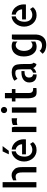

<svg xmlns="http://www.w3.org/2000/svg" viewBox="1606 -2444 1059 4312"><g transform="rotate(-90 2136.0 -287.5)"><path d="M84 -758.8H202.1V0H84ZM494.1 -490.2Q510.7 -473.6 520 -451.7Q529.3 -429.7 533.7 -405.8Q538.1 -381.8 539.1 -357.4Q540 -333 540 -309.6V-19.5V0H420.9V-299.8Q420.9 -333 418 -363.3Q415 -393.6 404.3 -417Q393.6 -440.4 375 -453.6Q356.4 -466.8 323.2 -466.8Q309.6 -466.8 286.6 -462.4Q263.7 -458 242.2 -448.2V-523.4Q268.6 -537.1 299.3 -546.9Q330.1 -556.6 359.4 -556.6Q403.3 -556.6 433.6 -538.6Q463.9 -520.5 494.1 -490.2Z M934.6 -555.7Q987.3 -550.8 1029.8 -527.3Q1072.3 -503.9 1102.5 -466.8Q1132.8 -429.7 1148.9 -381.8Q1165 -334 1165 -282.2Q1165 -258.8 1162.1 -235.4H827.1V-321.3H1052.7Q1052.7 -346.7 1044.4 -370.1Q1036.1 -393.6 1020 -413.6Q1003.9 -433.6 982.4 -447.3Q960.9 -460.9 934.6 -463.9ZM930.7 -91.8Q941.4 -91.8 957.5 -94.2Q973.6 -96.7 991.7 -103Q1009.8 -109.4 1027.8 -119.1Q1045.9 -128.9 1059.6 -142.6L1102.5 -77.1Q1070.3 -37.1 1027.3 -16.6Q984.4 3.9 918 3.9Q864.3 3.9 817.4 -18.1Q770.5 -40 737.3 -78.1Q704.1 -116.2 684.6 -167Q665 -217.8 665 -276.4Q665 -332 683.1 -381.8Q701.2 -431.6 732.4 -469.2Q763.7 -506.8 805.2 -530.3Q846.7 -553.7 894.5 -556.6V-462.9Q858.4 -456.1 835 -433.6Q811.5 -411.1 798.3 -382.3Q785.2 -353.5 779.8 -323.2Q774.4 -293 774.4 -271.5Q774.4 -233.4 783.7 -200.7Q793 -168 812.5 -144Q832 -120.1 860.8 -106Q889.6 -91.8 930.7 -91.8ZM1011.7 -758.8 905.3 -620.1H827.1L892.6 -758.8Z M1432.6 -550.8 1445.3 -494.1V-195.3V-193.4V0H1327.1V-550.8ZM1485.4 -526.4Q1509.8 -540 1543.9 -547.4Q1578.1 -554.7 1636.7 -554.7V-431.6Q1609.4 -439.5 1570.3 -440.4Q1548.8 -440.4 1526.9 -437Q1504.9 -433.6 1485.4 -426.8Z M1880.9 0H1761.7V-550.8H1880.9ZM1891.6 -726.6Q1891.6 -697.3 1871.1 -677.2Q1850.6 -657.2 1821.3 -657.2Q1792 -657.2 1772 -677.7Q1752 -698.2 1752 -726.6Q1752 -755.9 1772.5 -776.4Q1793 -796.9 1821.3 -796.9Q1850.6 -796.9 1871.1 -776.4Q1891.6 -755.9 1891.6 -726.6Z M2204.1 -167Q2204.1 -133.8 2212.9 -115.2Q2221.7 -96.7 2237.8 -86.9Q2253.9 -77.1 2273.9 -74.7Q2293.9 -72.3 2316.4 -72.3V0Q2303.7 2 2291 2.9Q2280.3 3.9 2265.1 4.4Q2250 4.9 2235.4 4.9Q2220.7 4.9 2205.6 3.9Q2190.4 2.9 2179.7 1Q2146.5 -4.9 2127.9 -27.8Q2109.4 -50.8 2100.1 -78.6Q2090.8 -106.4 2088.4 -132.8Q2085.9 -159.2 2085.9 -173.8V-470.7H2013.7V-550.8H2085.9V-707H2204.1V-550.8H2292V-470.7H2204.1Z M2550.8 -166Q2550.8 -122.1 2568.8 -100.6Q2586.9 -79.1 2621.1 -75.2V3.9Q2617.2 4.9 2608.4 4.9Q2575.2 4.9 2544.4 -3.9Q2513.7 -12.7 2490.2 -32.2Q2466.8 -51.8 2453.6 -84Q2440.4 -116.2 2440.4 -163.1Q2440.4 -208 2459.5 -240.7Q2478.5 -273.4 2508.3 -294.4Q2538.1 -315.4 2576.2 -325.7Q2614.3 -335.9 2653.3 -335.9H2696.3V-266.6H2674.8Q2655.3 -266.6 2633.8 -262.7Q2612.3 -258.8 2593.8 -248Q2575.2 -237.3 2563 -217.3Q2550.8 -197.3 2550.8 -166ZM2854.5 -163.1Q2854.5 -155.3 2855.5 -140.1Q2856.4 -125 2859.4 -109.4Q2862.3 -93.8 2868.7 -81.1Q2875 -68.4 2885.7 -64.5L2854.5 1Q2841.8 1 2827.6 -4.9Q2813.5 -10.7 2800.3 -21.5Q2787.1 -32.2 2777.8 -45.4Q2768.6 -58.6 2763.7 -74.2Q2753.9 -49.8 2725.1 -30.8Q2696.3 -11.7 2661.1 -2.9V-77.1Q2684.6 -82 2703.6 -96.2Q2722.7 -110.4 2736.3 -129.9V-335.9Q2736.3 -383.8 2731.4 -412.1Q2726.6 -440.4 2714.8 -453.6Q2703.1 -466.8 2686 -470.2Q2668.9 -473.6 2645.5 -473.6Q2624 -473.6 2605 -468.3Q2585.9 -462.9 2569.8 -455.6Q2553.7 -448.2 2541.5 -439.5Q2529.3 -430.7 2523.4 -425.8L2479.5 -493.2Q2489.3 -503.9 2508.8 -515.1Q2528.3 -526.4 2553.7 -535.2Q2579.1 -543.9 2608.9 -549.3Q2638.7 -554.7 2670.9 -554.7Q2700.2 -554.7 2728 -548.8Q2755.9 -543 2778.8 -529.3Q2801.8 -515.6 2818.8 -492.7Q2835.9 -469.7 2842.8 -435.5Q2849.6 -401.4 2852.1 -366.7Q2854.5 -332 2854.5 -297.9V-170.9Z M3241.2 4.9Q3186.5 4.9 3145.5 -19Q3104.5 -43 3077.1 -83Q3049.8 -123 3037.1 -174.8Q3024.4 -226.6 3024.4 -283.2Q3024.4 -359.4 3045.4 -411.1Q3066.4 -462.9 3099.1 -495.6Q3131.8 -528.3 3172.4 -542Q3212.9 -555.7 3252 -555.7Q3282.2 -555.7 3309.6 -548.8Q3336.9 -542 3359.4 -529.3V-425.8Q3343.8 -443.4 3322.8 -454.1Q3301.8 -464.8 3277.3 -464.8Q3248 -464.8 3224.1 -449.7Q3200.2 -434.6 3183.6 -409.2Q3167 -383.8 3158.2 -349.6Q3149.4 -315.4 3149.4 -277.3Q3149.4 -238.3 3158.7 -203.6Q3168 -168.9 3185.1 -143.6Q3202.1 -118.2 3226.1 -103Q3250 -87.9 3279.3 -87.9Q3303.7 -87.9 3323.2 -98.1Q3342.8 -108.4 3359.4 -125V-23.4Q3335.9 -11.7 3305.7 -3.4Q3275.4 4.9 3241.2 4.9ZM3517.6 -550.8 3516.6 0Q3512.7 59.6 3492.7 101.6Q3472.7 143.6 3441.4 170.9Q3410.2 198.2 3369.1 210Q3328.1 221.7 3281.2 221.7Q3226.6 221.7 3173.3 202.6Q3120.1 183.6 3085 138.7L3153.3 71.3Q3163.1 87.9 3178.2 98.6Q3193.4 109.4 3209.5 115.2Q3225.6 121.1 3241.7 123.5Q3257.8 126 3270.5 126Q3331.1 126 3365.2 90.8Q3399.4 55.7 3399.4 -29.3V-495.1L3412.1 -550.8Z M3963.9 -555.7Q4016.6 -550.8 4059.1 -527.3Q4101.6 -503.9 4131.8 -466.8Q4162.1 -429.7 4178.2 -381.8Q4194.3 -334 4194.3 -282.2Q4194.3 -258.8 4191.4 -235.4H3856.4V-321.3H4082Q4082 -346.7 4073.7 -370.1Q4065.4 -393.6 4049.3 -413.6Q4033.2 -433.6 4011.7 -447.3Q3990.2 -460.9 3963.9 -463.9ZM3960 -91.8Q3970.7 -91.8 3986.8 -94.2Q4002.9 -96.7 4021 -103Q4039.1 -109.4 4057.1 -119.1Q4075.2 -128.9 4088.9 -142.6L4131.8 -77.1Q4099.6 -37.1 4056.6 -16.6Q4013.7 3.9 3947.3 3.9Q3893.6 3.9 3846.7 -18.1Q3799.8 -40 3766.6 -78.1Q3733.4 -116.2 3713.9 -167Q3694.3 -217.8 3694.3 -276.4Q3694.3 -332 3712.4 -381.8Q3730.5 -431.6 3761.7 -469.2Q3793 -506.8 3834.5 -530.3Q3876 -553.7 3923.8 -556.6V-462.9Q3887.7 -456.1 3864.3 -433.6Q3840.8 -411.1 3827.6 -382.3Q3814.5 -353.5 3809.1 -323.2Q3803.7 -293 3803.7 -271.5Q3803.7 -233.4 3813 -200.7Q3822.3 -168 3841.8 -144Q3861.3 -120.1 3890.1 -106Q3918.9 -91.8 3960 -91.8Z"/></g></svg>

Font: Allerta Stencil
Style: Regular
Weight: 400
Designer: Matt McInerney
Foundry: Matt McInerney
Version: Version 1.02